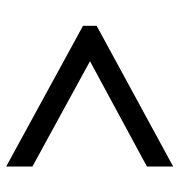

<svg xmlns="http://www.w3.org/2000/svg" viewBox="-0 -662 568 607"><g transform="rotate(-90 283.5 -358.0)"><path d="M61 -94 506 -336V-379L61 -622V-539L394 -357L61 -177Z"/></g></svg>

Font: Noto Serif Myanmar ExtraBold
Style: Regular
Weight: 800
Designer: Ben Mitchell and the Monotype Design Team
Foundry: Monotype Imaging Inc.
Version: Version 2.106